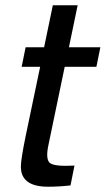

<svg xmlns="http://www.w3.org/2000/svg" viewBox="-20 -697 400 727"><path d="M163 -146Q152 -93 169.5 -79.5Q187 -66 262 -70L247 5Q204 10 162 10Q59 10 59 -66Q59 -93 77 -181L132 -444H62L77 -518H147L180 -677H274L241 -518H360L345 -444H225Z"/></svg>

Font: Nacelle
Style: Italic
Weight: 400
Italic angle: -12°
Designer: Sora Sagano
Foundry: Sora Sagano
Version: Version 1.000;FEAKit 1.0